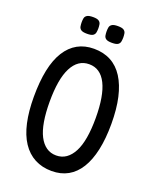

<svg xmlns="http://www.w3.org/2000/svg" viewBox="-159 -951 855 1056"><g transform="rotate(20 268.5 -423.0)"><path d="M274 14Q218 14 174.5 -9Q131 -32 101.5 -76.5Q72 -121 57.5 -186.5Q43 -252 43 -337Q43 -426 57 -493.5Q71 -561 99.5 -606.5Q128 -652 169.5 -675Q211 -698 265 -698Q321 -698 364 -675Q407 -652 436 -606.5Q465 -561 480 -495Q495 -429 495 -341Q495 -255 480.5 -188.5Q466 -122 438 -77Q410 -32 369 -9Q328 14 274 14ZM268 -75Q301 -75 326 -92.5Q351 -110 368.5 -143.5Q386 -177 394.5 -227Q403 -277 403 -342Q403 -407 394.5 -457Q386 -507 369 -541Q352 -575 327 -592Q302 -609 269 -609Q236 -609 211 -592Q186 -575 168.5 -541Q151 -507 142.5 -457Q134 -407 134 -341Q134 -276 142.5 -226Q151 -176 168 -143Q185 -110 210 -92.5Q235 -75 268 -75ZM345 -762Q320 -762 310 -769Q300 -776 298 -788Q296 -800 296 -812Q296 -824 298 -835Q300 -846 310.5 -853Q321 -860 345 -860Q370 -860 380 -853Q390 -846 392 -834.5Q394 -823 394 -811Q394 -800 392 -788Q390 -776 380 -769Q370 -762 345 -762ZM199 -762Q174 -762 164 -769Q154 -776 152 -788Q150 -800 150 -812Q150 -824 152 -835Q154 -846 164.5 -853Q175 -860 200 -860Q224 -860 234 -853Q244 -846 246 -834.5Q248 -823 248 -811Q248 -800 246 -788Q244 -776 234 -769Q224 -762 199 -762Z"/></g></svg>

Font: Fredoka Condensed
Style: Regular
Weight: 400
Width: 3
Designer: Ben Nathan
Foundry: Milena B. Brandão, Ben Nathan
Version: Version 2.001